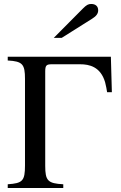

<svg xmlns="http://www.w3.org/2000/svg" viewBox="-20 -948 611 968"><path d="M251 -757H291L445 -854C466 -867 475 -880 475 -896C475 -916 462 -928 440 -928C425 -928 416 -923 398 -905ZM544 -483 539 -662H19V-643C94 -639 106 -624 106 -550V-114C106 -36 94 -24 19 -19V0H299V-19C221 -23 208 -37 208 -112V-588C208 -620 215 -624 243 -624H384C430 -624 487 -612 510 -533C514 -519 519 -491 520 -483Z"/></svg>

Font: XITS Math
Style: Regular
Weight: 400
Designer: MicroPress Inc., with final additions and corrections provided by Coen Hoffman, Elsevier (retired)
Version: Version 1.108